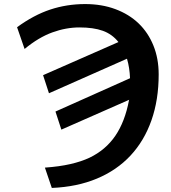

<svg xmlns="http://www.w3.org/2000/svg" viewBox="-20 -718 844 945"><path d="M371 -583Q305 -583 237.5 -558.5Q170 -534 101 -477L64 -584Q146 -644 227.5 -671Q309 -698 399 -698Q481 -698 548 -673Q615 -648 662 -603Q709 -558 735 -494Q761 -430 761 -352Q761 -227 725.5 -126Q690 -25 622.5 47.5Q555 120 457 161Q359 202 235 207L201 107Q272 102 326.5 89.5Q381 77 421 58Q500 20 547.5 -49.5Q595 -119 615 -225L616 -227L282 -80L253 -169L620 -333Q618 -385 605 -429L221 -259L192 -348L563 -511Q532 -550 486 -566.5Q440 -583 371 -583Z"/></svg>

Font: Libra Sans Modern
Style: Bold Italic
Weight: 700
Italic angle: -12°
Foundry: Stefan Peev, Context Ltd
Version: Version 1.000